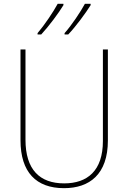

<svg xmlns="http://www.w3.org/2000/svg" viewBox="-20 -972 669 1002"><path d="M453 -945V-952H423C401 -911 353 -839 317 -799V-792H336C377 -835 428 -905 453 -945ZM311 -945V-952H281C259 -911 212 -841 176 -799V-792H195C235 -835 287 -905 311 -945ZM543 -239V-714H517V-236C517 -81 436 -15 315 -15C187 -15 113 -87 113 -243V-714H87V-240C87 -73 169 10 314 10C447 10 543 -62 543 -239Z"/></svg>

Font: Noto Sans Lao SemiCondensed Thin
Style: Regular
Weight: 100
Width: 4
Designer: Monotype Design Team
Foundry: Monotype Imaging Inc.
Version: Version 2.003